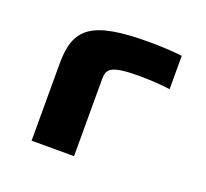

<svg xmlns="http://www.w3.org/2000/svg" viewBox="-95 -622 789 735"><g transform="rotate(20 300.0 -254.5)"><path d="M407 -374C436 -374 488 -372 530 -366V-502C485 -507 440 -509 394 -509C160 -509 101 -459 101 -314V0H274V-314C274 -357 289 -374 407 -374Z"/></g></svg>

Font: LT Wave Mono Black
Style: Regular
Weight: 900
Designer: Daniel Lyons
Version: Version 2.5 (Glyphs App)